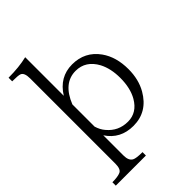

<svg xmlns="http://www.w3.org/2000/svg" viewBox="-259 -838 1118 1118"><g transform="rotate(-45 299.5 -279.0)"><path d="M12.2 171.9V144Q58.6 144 80.1 133.8Q101.1 123.5 101.1 80.1V-622.1Q101.1 -669.9 78.1 -678.7Q64.9 -684.1 15.1 -684.1V-713.9Q102.5 -713.9 168 -730V-412.1Q227.1 -507.3 331.5 -507.3Q436.5 -507.3 496.6 -423.3Q544.4 -356 544.4 -255.4Q544.4 -170.9 508.3 -107.9Q446.8 -1 331.5 -1Q224.1 -1 168 -86.9V80.1Q168 121.6 191.9 134.8Q208.5 144 260.3 144V171.9ZM168 -158.2Q178.7 -123.5 198.2 -101.1Q247.6 -41 326.2 -41Q400.4 -41 442.4 -113.3Q474.6 -169.4 474.6 -252.9Q474.6 -330.1 445.8 -385.3Q401.9 -466.3 319.3 -466.3Q217.8 -466.3 168 -341.3Z"/></g></svg>

Font: I.Ming
Style: Regular
Weight: 400
Designer: Ichiten Fonts Project
Version: Version 6.11; Dec 27, 2019